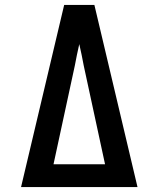

<svg xmlns="http://www.w3.org/2000/svg" viewBox="-20 -755 640 775"><path d="M65 0 181 -490 239 -735H361L419 -490L535 0ZM196 -92H404L318 -490Q314 -512 309.5 -533.5Q305 -555 300 -577Q295 -555 290.5 -533.5Q286 -512 282 -490Z"/></svg>

Font: Iosevka Slab Semibold Extended
Style: Regular
Weight: 600
Width: 7
Monospace: yes
Designer: Belleve Invis
Foundry: Belleve Invis
Version: Version 11.1.0; ttfautohint (v1.8.3)